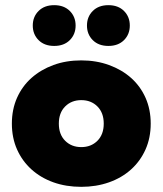

<svg xmlns="http://www.w3.org/2000/svg" viewBox="-20 -714 630 744"><path d="M295 10Q236 10 187 -7.5Q138 -25 102 -57.5Q66 -90 46 -135Q26 -180 26 -235Q26 -290 46 -335Q66 -380 102 -412Q138 -444 187 -462Q236 -480 295 -480Q353 -480 402.5 -462Q452 -444 488 -412Q524 -380 544 -335Q564 -290 564 -235Q564 -180 544 -135Q524 -90 488 -57.5Q452 -25 402.5 -7.5Q353 10 295 10ZM295 -144Q333 -144 357.5 -168.5Q382 -193 382 -235Q382 -277 357.5 -301.5Q333 -326 295 -326Q257 -326 232.5 -301.5Q208 -277 208 -235Q208 -193 232.5 -168.5Q257 -144 295 -144ZM190 -536Q152 -536 129.5 -558.5Q107 -581 107 -615Q107 -649 129.5 -671.5Q152 -694 190 -694Q228 -694 250.5 -671.5Q273 -649 273 -615Q273 -581 250.5 -558.5Q228 -536 190 -536ZM400 -536Q362 -536 339.5 -558.5Q317 -581 317 -615Q317 -649 339.5 -671.5Q362 -694 400 -694Q438 -694 460.5 -671.5Q483 -649 483 -615Q483 -581 460.5 -558.5Q438 -536 400 -536Z"/></svg>

Font: Celebes Black
Style: Regular
Weight: 900
Designer: Anugrah Pasau
Foundry: Lafontype
Version: Version 1.000; ttfautohint (v1.8.4)